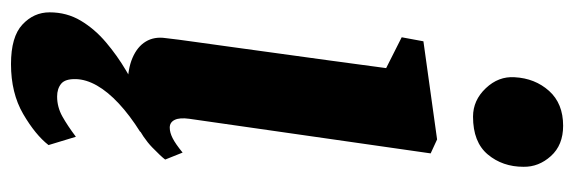

<svg xmlns="http://www.w3.org/2000/svg" viewBox="-376 -466 1070 358"><g transform="rotate(90 159.0 -287.0)"><path d="M140 10Q109 10 88 1Q67 -8 57.5 -23.8Q48 -39.5 51 -60.5Q53.5 -83 58 -114.5Q62.5 -146 67.8 -185.2Q73 -224.5 79.5 -270.2Q86 -316 92.8 -366.8Q99.5 -417.5 107 -472L49.5 -501L57 -541.5L240 -567L266 -555L201.5 -105Q199 -87 203.5 -77.8Q208 -68.5 218 -68.5Q227 -68.5 237.5 -73.8Q248 -79 264.5 -92.5L277.5 -60Q272 -52.5 254.8 -35.8Q237.5 -19 208.8 -4.5Q180 10 140 10ZM197.5 -634Q167 -634 144.5 -657.8Q122 -681.5 124 -711.5Q126 -749.5 149.5 -775.8Q173 -802 214.5 -802Q250.5 -802 271 -779.2Q291.5 -756.5 291 -728Q291 -689 268 -661.5Q245 -634 197.5 -634ZM99.5 227.5Q48.5 227.5 25.8 206.2Q3 185 3 155.5Q3 123.5 18.5 97.5Q34 71.5 58.8 50.5Q83.5 29.5 111.8 12.8Q140 -4 165.5 -17L192 -25.5L226 -13.5Q195 6 173 26.5Q151 47 139.5 67.2Q128 87.5 127.5 106.5Q127 126.5 136.2 134Q145.5 141.5 160 141.5Q179.5 141.5 197 131.8Q214.5 122 235 106.5L250.5 157.5Q231.5 182 192.5 204.8Q153.5 227.5 99.5 227.5Z"/></g></svg>

Font: Merriweather 20pt ExtraBold
Style: Italic
Weight: 800
Italic angle: -7.8°
Version: Version 2.101